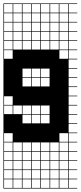

<svg xmlns="http://www.w3.org/2000/svg" viewBox="-20 -827 469 1115"><path d="M325 -803.6V-753.6H375V-803.6ZM217.9 -700H267.9V-750H217.9ZM164.3 -700H214.3V-750H164.3ZM271.4 -700H321.4V-750H271.4ZM110.7 -700H160.7V-750H110.7ZM325 -700H375V-750H325ZM57.1 -700H107.1V-750H57.1ZM3.6 -700H53.6V-750H3.6ZM217.9 -646.4H267.9V-696.4H217.9ZM164.3 -646.4H214.3V-696.4H164.3ZM271.4 -646.4H321.4V-696.4H271.4ZM110.7 -646.4H160.7V-696.4H110.7ZM325 -646.4H375V-696.4H325ZM57.1 -646.4H107.1V-696.4H57.1ZM3.6 -646.4H53.6V-696.4H3.6ZM217.9 -592.9H267.9V-642.9H217.9ZM164.3 -592.9H214.3V-642.9H164.3ZM271.4 -592.9H321.4V-642.9H271.4ZM110.7 -592.9H160.7V-642.9H110.7ZM325 -592.9H375V-642.9H325ZM57.1 -592.9H107.1V-642.9H57.1ZM3.6 -592.9H53.6V-642.9H3.6ZM57.1 -539.3H107.1V-589.3H57.1ZM3.6 -539.3H53.6V-589.3H3.6ZM217.9 -539.3H267.9V-589.3H217.9ZM164.3 -539.3H214.3V-589.3H164.3ZM271.4 -539.3H321.4V-589.3H271.4ZM110.7 -539.3H160.7V-589.3H110.7ZM325 -539.3H375V-589.3H325ZM325 -485.7H375V-535.7H325ZM3.6 -485.7H53.6V-535.7H3.6ZM110.7 -378.6H160.7V-428.6H110.7ZM217.9 -378.6H267.9V-428.6H217.9ZM164.3 -378.6H214.3V-428.6H164.3ZM110.7 -325H160.7V-375H110.7ZM164.3 -325H214.3V-375H164.3ZM217.9 -325H267.9V-375H217.9ZM3.6 -217.9H53.6V-267.9H3.6ZM57.1 -164.3H107.1V-214.3H57.1ZM217.9 -164.3H267.9V-214.3H217.9ZM3.6 -164.3H53.6V-214.3H3.6ZM164.3 -164.3H214.3V-214.3H164.3ZM110.7 -164.3H160.7V-214.3H110.7ZM164.3 -110.7H214.3V-160.7H164.3ZM110.7 -110.7H160.7V-160.7H110.7ZM217.9 -110.7H267.9V-160.7H217.9ZM325 -3.6H375V-53.6H325ZM3.6 -3.6H53.6V-53.6H3.6ZM164.3 50H214.3V0H164.3ZM271.4 50H321.4V0H271.4ZM110.7 50H160.7V0H110.7ZM57.1 50H107.1V0H57.1ZM217.9 50H267.9V0H217.9ZM325 50H375V0H325ZM3.6 50H53.6V0H3.6ZM164.3 103.6H214.3V53.6H164.3ZM271.4 103.6H321.4V53.6H271.4ZM325 103.6H375V53.6H325ZM110.7 103.6H160.7V53.6H110.7ZM57.1 103.6H107.1V53.6H57.1ZM217.9 103.6H267.9V53.6H217.9ZM3.6 103.6H53.6V53.6H3.6ZM164.3 210.7H214.3V160.7H164.3ZM3.6 210.7H53.6V160.7H3.6ZM110.7 210.7H160.7V160.7H110.7ZM57.1 210.7H107.1V160.7H57.1ZM217.9 210.7H267.9V160.7H217.9ZM271.4 210.7H321.4V160.7H271.4ZM325 210.7H375V160.7H325ZM3.6 264.3H53.6V214.3H3.6ZM57.1 264.3H107.1V214.3H57.1ZM271.4 264.3H321.4V214.3H271.4ZM110.7 264.3H160.7V214.3H110.7ZM164.3 264.3H214.3V214.3H164.3ZM325 264.3H375V214.3H325ZM217.9 264.3H267.9V214.3H217.9ZM271.4 -803.6V-753.6H321.4V-803.6ZM217.9 -803.6V-753.6H267.9V-803.6ZM164.3 -803.6V-753.6H214.3V-803.6ZM110.7 -803.6V-753.6H160.7V-803.6ZM57.1 -803.6V-753.6H107.1V-803.6ZM3.6 -803.6V-753.6H53.6V-803.6ZM0 267.9V-807.1H428.6V-803.6H378.6V-753.6H428.6V-750H378.6V-700H428.6V-696.4H378.6V-646.4H428.6V-642.9H378.6V-592.9H428.6V-589.3H378.6V-539.3H428.6V-535.7H378.6V-485.7H428.6V-482.1H378.6V-432.1H428.6V-428.6H378.6V-378.6H428.6V-375H378.6V-325H428.6V-321.4H378.6V-271.4H428.6V-267.9H378.6V-217.9H428.6V-214.3H378.6V-164.3H428.6V-160.7H378.6V-110.7H428.6V-107.1H378.6V-57.1H428.6V-53.6H378.6V-3.6H428.6V0H378.6V50H428.6V53.6H378.6V103.6H428.6V107.1H378.6V157.1H428.6V160.7H378.6V210.7H428.6V214.3H378.6V264.3H428.6V267.9ZM53.6 157.1V107.1H3.6V157.1ZM107.1 157.1V107.1H57.1V157.1ZM160.7 157.1V107.1H110.7V157.1ZM214.3 157.1V107.1H164.3V157.1ZM267.9 157.1V107.1H217.9V157.1ZM321.4 157.1V107.1H271.4V157.1ZM375 157.1V107.1H325V157.1Z"/></svg>

Font: Jersey 10 Charted
Style: Regular
Weight: 400
Designer: Sarah Cadigan-Fried
Version: Version 1.000; ttfautohint (v1.8.4.7-5d5b)